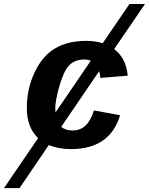

<svg xmlns="http://www.w3.org/2000/svg" viewBox="-105 -745 754 972"><path d="M473.1 -496.6Q534.2 -449.7 541.5 -361.8L402.8 -350.6Q401.4 -369.6 397 -384.8L205.1 -103Q226.1 -84.5 261.7 -84.5Q302.2 -84.5 328.6 -110.1Q355 -135.7 370.6 -186L502.9 -161.6Q451.7 9.8 253.9 9.8Q191.4 9.8 142.1 -10.7L-6.3 207.5H-85L87.9 -45.9Q30.8 -100.1 30.8 -197.8Q30.8 -293.5 69.3 -376.5Q107.9 -460 172.1 -499Q236.3 -538.1 332 -538.1Q375.5 -538.1 415 -526.4L550.3 -724.6H628.9ZM174.8 -198.7Q174.8 -182.1 175.8 -175.3L354.5 -437.5Q339.8 -443.8 321.3 -443.8Q271 -443.8 241.2 -410.2Q228 -395 216.1 -366.9Q204.1 -338.9 194.8 -306.4Q185.5 -273.9 180.2 -244.9Q174.8 -215.8 174.8 -198.7Z"/></svg>

Font: Arimo
Style: Bold Italic
Weight: 700
Italic angle: -12°
Designer: Steve Matteson
Foundry: Monotype Imaging Inc.
Version: Version 1.33